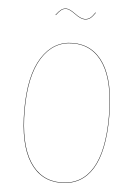

<svg xmlns="http://www.w3.org/2000/svg" viewBox="-58 -903 681 956"><g transform="rotate(5 282.0 -424.5)"><path d="M329.1 -812Q310.1 -812 280.3 -834Q250.5 -856 234.9 -856Q220.7 -856 210.2 -848.1Q199.7 -840.3 185.1 -820.8L183.1 -821.8Q197.8 -841.3 209 -849.6Q220.2 -857.9 234.9 -857.9Q251 -857.9 280.8 -835.9Q310.5 -814 329.1 -814Q345.2 -814 356.4 -822.5Q367.7 -831.1 380.9 -851.1L382.8 -850.1Q369.1 -829.6 357.4 -820.8Q345.7 -812 329.1 -812ZM282.2 -689.9Q383.3 -689.9 438.7 -602.3Q494.1 -514.6 494.1 -339.8Q494.1 -165.5 440.2 -78.4Q386.2 8.8 282.2 8.8Q181.6 8.8 125.7 -78.6Q69.8 -166 69.8 -337.9Q69.8 -509.3 127.2 -599.6Q184.6 -689.9 282.2 -689.9ZM282.2 -688Q185.1 -688 128.4 -597.9Q71.8 -507.8 71.8 -337.9Q71.8 -167.5 127.2 -80.3Q182.6 6.8 282.2 6.8Q385.3 6.8 438.7 -79.8Q492.2 -166.5 492.2 -339.8Q492.2 -513.2 437.3 -600.6Q382.3 -688 282.2 -688Z"/></g></svg>

Font: Fira Sans Compressed Two
Style: Regular
Weight: 100
Width: 1
Designer: Carrois Corporate & Edenspiekermann AG
Foundry: Carrois Corporate GbR & Edenspiekermann AG
Version: Version 4.203;PS 004.203;hotconv 1.0.88;makeotf.lib2.5.64775